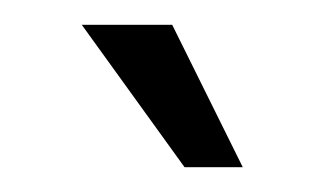

<svg xmlns="http://www.w3.org/2000/svg" viewBox="-20 -699 259 155"><path d="M129 -564 46 -679H119L176 -564Z"/></svg>

Font: Maven Pro VF Beta
Style: Regular
Weight: 400
Designer: Joe Prince
Foundry: Joe Prince
Version: Version 2.002